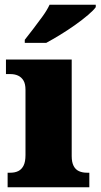

<svg xmlns="http://www.w3.org/2000/svg" viewBox="-20 -786 422 806"><path d="M12 0V-61H24Q43 -61 57 -68Q71 -75 79 -91Q87 -107 87 -135V-409Q87 -434 78.5 -448Q70 -462 56 -468.5Q42 -475 24 -475H5V-536H281V-131Q281 -105 289 -89.5Q297 -74 311.5 -67.5Q326 -61 344 -61H355V0ZM84 -619Q99 -638 119 -664Q139 -690 158.5 -717Q178 -744 188 -766H382V-756Q373 -743 349.5 -723Q326 -703 295 -681Q264 -659 232 -639.5Q200 -620 174 -606H84Z"/></svg>

Font: Noto Serif Khmer Black
Style: Regular
Weight: 900
Version: Version 2.003